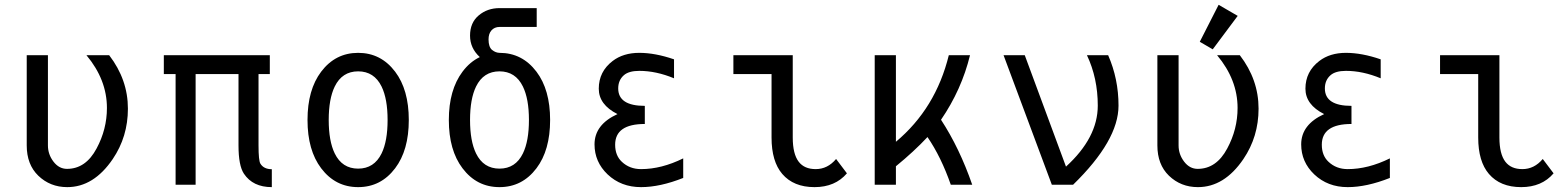

<svg xmlns="http://www.w3.org/2000/svg" viewBox="-20 -766 6485 796"><path d="M90.8 -537.1H178.7V-163.1Q178.7 -126 201.7 -95.9Q224.6 -65.9 257.8 -65.9Q335.4 -65.9 380.4 -150.4Q423.3 -230 423.3 -318.4Q423.3 -435.5 338.4 -537.1H432.6Q510.3 -436 510.3 -315.4Q510.3 -199.2 447.3 -106.4Q368.2 9.8 258.8 9.8Q188 9.8 138.7 -37.6Q90.8 -84 90.8 -163.1Z M708 0V-459H659.2V-537.1H1098.6V-459H1051.8V-163.1Q1051.8 -100.1 1059.6 -87.4Q1073.7 -64.5 1106.9 -64.5V9.8Q1028.3 9.8 991.2 -45.9Q968.8 -79.6 968.8 -163.1V-459H791V0Z M1562 -129.9Q1586.9 -181.2 1586.9 -268.6Q1586.9 -356 1562 -407.2Q1531.2 -470.2 1464.8 -470.2Q1398.4 -470.2 1367.7 -407.2Q1342.8 -356 1342.8 -268.6Q1342.8 -181.2 1367.7 -129.9Q1398.4 -66.9 1464.8 -66.9Q1531.2 -66.9 1562 -129.9ZM1311.5 -68.4Q1254.9 -143.1 1254.9 -268.6Q1254.9 -394 1311.5 -468.8Q1370.6 -546.9 1464.8 -546.9Q1559.1 -546.9 1618.2 -468.8Q1674.8 -394 1674.8 -268.6Q1674.8 -143.1 1618.2 -68.4Q1559.1 9.8 1464.8 9.8Q1370.6 9.8 1311.5 -68.4Z M1897.5 -68.4Q1840.8 -143.1 1840.8 -268.6Q1840.8 -393.1 1897.5 -468.8Q1928.2 -509.8 1969.2 -529.3Q1928.7 -566.4 1928.7 -618.2Q1928.7 -671.9 1964.6 -702.1Q2000.5 -732.4 2051.3 -732.4H2205.1V-654.3H2051.3Q2029.8 -654.3 2017.1 -639.6Q2005.4 -626 2005.4 -602.5Q2005.4 -570.8 2020.5 -558.6Q2034.7 -547.4 2050.8 -546.9Q2145 -546.9 2204.1 -468.8Q2260.7 -394 2260.7 -268.6Q2260.7 -143.1 2204.1 -68.4Q2145 9.8 2050.8 9.8Q1956.5 9.8 1897.5 -68.4ZM2147.9 -129.9Q2172.9 -181.2 2172.9 -268.6Q2172.9 -356 2147.9 -407.2Q2117.2 -470.2 2050.8 -470.2Q1984.4 -470.2 1953.6 -407.2Q1928.7 -356 1928.7 -268.6Q1928.7 -181.2 1953.6 -129.9Q1984.4 -66.9 2050.8 -66.9Q2117.2 -66.9 2147.9 -129.9Z M2812.5 -109.4Q2812.5 -109.4 2812.5 -28.3Q2716.3 9.8 2637.7 9.8Q2554.7 9.8 2499 -43Q2444.8 -94.7 2444.8 -167.5Q2444.8 -249.5 2540 -293Q2462.4 -332 2462.4 -398.4Q2462.4 -469.2 2520 -513.2Q2564 -546.9 2630.4 -546.9Q2696.3 -546.9 2774.4 -520Q2774.4 -520 2774.4 -441.4Q2700.2 -472.2 2630.4 -472.2Q2586.9 -472.2 2566.4 -454.1Q2543 -433.6 2543 -399.4Q2543 -327.1 2653.3 -327.1V-252Q2530.3 -252 2530.3 -166Q2530.3 -121.1 2558.1 -95.2Q2590.3 -64.9 2637.7 -64.9Q2722.2 -64.9 2812.5 -109.4Z M3491.2 -47.4Q3442.4 9.8 3356.9 9.8Q3270 9.8 3223.1 -44.9Q3178.7 -96.7 3178.7 -195.8V-459H3020.5V-537.1H3266.6V-195.8Q3266.6 -127.4 3291.5 -95.2Q3314.9 -64.9 3361.8 -64.9Q3411.1 -64.9 3446.3 -106.9Z M3606.4 0V-537.1H3694.3V-178.2Q3859.4 -316.4 3913.6 -537.1H4001.5Q3966.8 -394.5 3881.3 -269.5Q3958 -152.3 4010.7 0H3921.9Q3881.8 -115.2 3825.2 -197.8Q3769 -137.7 3694.3 -76.7V0Z M4340.8 0 4140.6 -537.1H4228.5L4399.4 -75.2Q4531.2 -195.3 4531.2 -328.1Q4531.2 -442.4 4486.3 -537.1H4574.2Q4617.2 -439 4617.2 -328.1Q4617.2 -183.6 4428.7 0Z M4778.3 -537.1H4866.2V-163.1Q4866.2 -126 4889.2 -95.9Q4912.1 -65.9 4945.3 -65.9Q5022.9 -65.9 5067.9 -150.4Q5110.8 -230 5110.8 -318.4Q5110.8 -435.5 5025.9 -537.1H5120.1Q5197.8 -436 5197.8 -315.4Q5197.8 -199.2 5134.8 -106.4Q5055.7 9.8 4946.3 9.8Q4875.5 9.8 4826.2 -37.6Q4778.3 -84 4778.3 -163.1ZM5032.2 -746.1 5111.3 -700.2 5007.8 -561.5 4954.1 -592.8Z M5742.2 -109.4Q5742.2 -109.4 5742.2 -28.3Q5646 9.8 5567.4 9.8Q5484.4 9.8 5428.7 -43Q5374.5 -94.7 5374.5 -167.5Q5374.5 -249.5 5469.7 -293Q5392.1 -332 5392.1 -398.4Q5392.1 -469.2 5449.7 -513.2Q5493.7 -546.9 5560.1 -546.9Q5626 -546.9 5704.1 -520Q5704.1 -520 5704.1 -441.4Q5629.9 -472.2 5560.1 -472.2Q5516.6 -472.2 5496.1 -454.1Q5472.7 -433.6 5472.7 -399.4Q5472.7 -327.1 5583 -327.1V-252Q5460 -252 5460 -166Q5460 -121.1 5487.8 -95.2Q5520 -64.9 5567.4 -64.9Q5651.9 -64.9 5742.2 -109.4Z M6420.9 -47.4Q6372.1 9.8 6286.6 9.8Q6199.7 9.8 6152.8 -44.9Q6108.4 -96.7 6108.4 -195.8V-459H5950.2V-537.1H6196.3V-195.8Q6196.3 -127.4 6221.2 -95.2Q6244.6 -64.9 6291.5 -64.9Q6340.8 -64.9 6376 -106.9Z"/></svg>

Font: Consola Mono
Style: Book
Weight: 400
Monospace: yes
Designer: Wojciech Kalinowski "wmk69" (wmk69@o2.pl)
Foundry: Wojciech Kalinowski "wmk69" (wmk69@o2.pl)
Version: Version 2.1.0